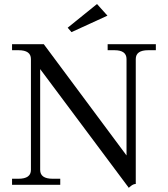

<svg xmlns="http://www.w3.org/2000/svg" viewBox="-20 -920 838 956"><path d="M622 16 180 -576V-74Q180 -30 242 -30H280V0H40V-30H72Q134 -30 134 -74V-626Q134 -670 72 -670H40V-700H198L610 -146V-626Q610 -670 550 -670H516V-700H756V-670H718Q656 -670 656 -626V-4Q645 -4 632.5 5.5Q620 15 622 16ZM515 -842 336 -760 317 -782 463 -900Z"/></svg>

Font: Montaga
Style: Regular
Weight: 400
Designer: Alejandra Rodriguez
Foundry: Alejandra Rodriguez
Version: Version 1.001